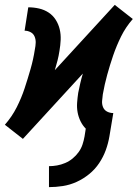

<svg xmlns="http://www.w3.org/2000/svg" viewBox="-45 -560 565 788"><path d="M156 208V122Q172 122 189 119Q206 116 222.5 109Q239 102 253 90.5Q267 79 277.5 64.5Q288 50 293.5 33.5Q299 17 302 0L307 -32Q294 -45 285.5 -62.5Q277 -80 273.5 -99Q270 -118 271.5 -138.5Q273 -159 276 -179Q280 -199 284.5 -218.5Q289 -238 295 -258L49 10L12 -19L-25 -48Q4 -81 23.5 -119.5Q43 -158 56 -197.5Q69 -237 80.5 -277Q92 -317 98 -357Q101 -371 101.5 -384.5Q102 -398 97 -410Q92 -422 80.5 -428Q69 -434 56 -434L71 -530Q94 -530 115.5 -525Q137 -520 154.5 -508.5Q172 -497 183.5 -479Q195 -461 200 -440Q205 -419 204 -396.5Q203 -374 199 -351Q196 -331 191 -311.5Q186 -292 180 -272L426 -540L463 -511L500 -482Q471 -449 452 -410.5Q433 -372 419.5 -332.5Q406 -293 395 -253Q384 -213 377 -173Q375 -159 374 -145.5Q373 -132 378 -120Q383 -108 394.5 -102Q406 -96 420 -96L404 0Q399 29 389 56.5Q379 84 362 109.5Q345 135 321 154.5Q297 174 269.5 186.5Q242 199 213 203.5Q184 208 156 208Z"/></svg>

Font: Iosevka Curly Slab Oblique
Style: Bold
Weight: 700
Italic angle: -9°
Monospace: yes
Designer: Belleve Invis
Foundry: Belleve Invis
Version: Version 11.1.0; ttfautohint (v1.8.3)